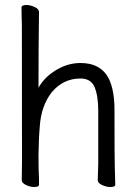

<svg xmlns="http://www.w3.org/2000/svg" viewBox="-20 -737 540 768"><path d="M421 11Q405 11 388 3Q371 -5 371 -17L373 -84V-293Q373 -353 358.5 -388Q344 -423 302 -423Q233 -423 187 -368Q144 -313 139 -229Q135 -187 134 -116Q134 -55 136 -23V2Q136 11 116 11Q101 11 84 3Q67 -5 67 -17L68 -88Q68 -610 67.5 -631Q67 -652 66.5 -674.5Q66 -697 66 -707Q66 -717 86 -717Q101 -717 118.5 -709Q136 -701 136 -689Q134 -557 134 -386Q157 -428 204 -456.5Q251 -485 302 -485Q384 -485 416 -421Q438 -374 438 -297Q438 -99 439 -78L441 2Q441 11 421 11Z"/></svg>

Font: Moon Stars Kai HW
Style: Regular
Weight: 400
Designer: GuiWonder
Version: Version 1.101